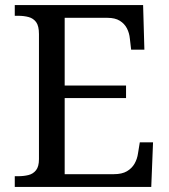

<svg xmlns="http://www.w3.org/2000/svg" viewBox="-20 -734 663 754"><path d="M38 0V-42H51Q73 -42 91.5 -46.5Q110 -51 121.5 -65.5Q133 -80 133 -109V-600Q133 -632 122 -647Q111 -662 92.5 -667Q74 -672 51 -672H38V-714H542L547 -539H495L490 -582Q488 -604 478.5 -622.5Q469 -641 450.5 -652.5Q432 -664 402 -664H234V-398H475V-349H234V-50H427Q459 -50 478.5 -61.5Q498 -73 508.5 -91.5Q519 -110 522 -132L529 -175H581L574 0Z"/></svg>

Font: Noto Serif Sinhala
Style: Regular
Weight: 400
Designer: Jelle Bosma - Monotype Design Team
Foundry: Monotype Imaging Inc.
Version: Version 2.006